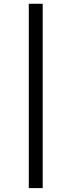

<svg xmlns="http://www.w3.org/2000/svg" viewBox="-20 -801 377 1012"><path d="M205.1 -781.2V190.4H131.8V-781.2Z"/></svg>

Font: Andika Phon
Style: Regular
Weight: 400
Designer: Victor Gaultney, Annie Olsen, Julie Remington, Don Collingsworth, Eric Hays, Becca Hirsbrunner
Foundry: SIL International
Version: Version 5.000